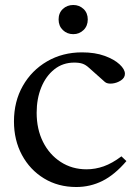

<svg xmlns="http://www.w3.org/2000/svg" viewBox="-20 -740 550 770"><path d="M286 10Q213 10 156.5 -24.5Q100 -59 68 -118.5Q36 -178 36 -253Q36 -333 71.5 -395.5Q107 -458 169 -494Q231 -530 309 -530Q361 -530 399.5 -516Q438 -502 459.5 -482Q481 -462 481 -444Q481 -428 465 -417.5Q449 -407 430 -405Q411 -403 401 -411L337 -468Q324 -480 311 -484.5Q298 -489 278 -489Q232 -489 198 -462Q164 -435 145.5 -389.5Q127 -344 127 -288Q127 -222 152.5 -171Q178 -120 223.5 -90.5Q269 -61 327 -61Q362 -61 396 -73Q430 -85 467 -113L487 -94Q440 -39 391 -14.5Q342 10 286 10ZM274 -603Q249 -603 232 -619.5Q215 -636 215 -662Q215 -688 232 -704Q249 -720 274 -720Q298 -720 315 -704Q332 -688 332 -662Q332 -636 315 -619.5Q298 -603 274 -603Z"/></svg>

Font: Hedvig Letters Serif 24pt 24pt
Style: Regular
Weight: 400
Version: Version 1.000